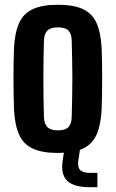

<svg xmlns="http://www.w3.org/2000/svg" viewBox="-20 -629 482 801"><path d="M221.6 9.1Q156.3 9.1 117.3 -8.8Q78.3 -26.8 60.2 -66.3Q42 -105.8 38.5 -170.5Q37.7 -194.6 37 -228.2Q36.2 -261.8 36.2 -298.8Q36.2 -335.8 36.8 -370.3Q37.4 -404.8 38.5 -430.2Q42 -494.2 60 -533.5Q78 -572.9 116.9 -591Q155.9 -609.1 221.6 -609.1Q287.9 -609.1 326.4 -590.8Q364.9 -572.5 382.7 -533.1Q400.5 -493.8 403.9 -430.2Q405 -406 405.6 -372.3Q406.2 -338.5 406.2 -301.5Q406.2 -264.6 405.6 -230.4Q405 -196.2 403.9 -170.5Q400.5 -106.7 382.7 -67.1Q364.9 -27.5 326.4 -9.2Q287.9 9.1 221.6 9.1ZM221.6 -85.2Q252.3 -85.2 265.4 -98.6Q278.5 -112.1 279.1 -139.8Q280.2 -180 281 -220Q281.9 -260.1 281.9 -300.4Q281.9 -340.7 281 -380.7Q280.2 -420.7 279.1 -460.8Q278.5 -488.3 265.5 -501.6Q252.6 -514.9 221.6 -514.9Q191.5 -514.9 177.9 -501.6Q164.3 -488.3 163.3 -460.8Q162.2 -420.7 161.6 -380.5Q160.9 -340.3 160.9 -300.1Q160.9 -259.9 161.6 -219.7Q162.2 -179.5 163.3 -139.8Q164.3 -112.1 178 -98.6Q191.7 -85.2 221.6 -85.2ZM386.3 152H355.2Q288.8 152 260.9 125.8Q233 99.7 241.3 41.3L248.5 -4.4H313.6L306.5 41.3Q303 68.4 314.6 80.2Q326.3 92.1 355.2 92.1H386.3Z"/></svg>

Font: Big Shoulders Display SC Thin
Style: Regular
Weight: 100
Designer: Patric King
Foundry: XO Type Co
Version: Version 2.002